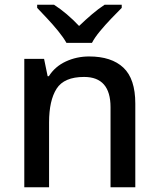

<svg xmlns="http://www.w3.org/2000/svg" viewBox="-20 -786 666 806"><path d="M354 -549Q448 -549 498 -502Q548 -455 548 -351V0H444V-336Q444 -463 333 -463Q249 -463 217.5 -413.5Q186 -364 186 -272V0H82V-539H165L180 -466H185Q211 -507 256.5 -528Q302 -549 354 -549ZM259 -606Q246 -629 224 -656Q202 -683 178 -708.5Q154 -734 136 -753V-766H207Q261 -731 312 -677Q339 -703 366 -726Q393 -749 419 -766H491V-753Q472 -734 447.5 -708.5Q423 -683 400.5 -656Q378 -629 366 -606Z"/></svg>

Font: Noto Sans Syriac Medium
Style: Regular
Weight: 500
Designer: Patrick Giasson and the Monotype Design Team
Foundry: Monotype Imaging Inc.
Version: Version 3.000; ttfautohint (v1.8.4.7-5d5b)